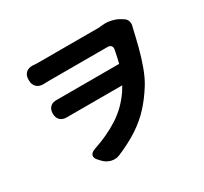

<svg xmlns="http://www.w3.org/2000/svg" viewBox="-158 -968 1316 1240"><g transform="rotate(-30 500.0 -348.5)"><path d="M142 -677Q142 -709 161.5 -726.5Q181 -744 213 -742Q227 -740 258 -740Q274 -740 308.5 -740Q343 -740 388 -740Q433 -740 482 -740Q531 -740 575.5 -740Q620 -740 653.5 -740Q687 -740 702 -740L737 -743Q765 -746 798 -738.5Q831 -731 855 -716L874 -704Q890 -694 895.5 -676.5Q901 -659 896 -640Q896 -639 895.5 -639Q895 -639 894 -634Q880 -571 862.5 -502.5Q845 -434 822 -371.5Q799 -309 771 -264Q728 -195 678 -140.5Q628 -86 562 -42.5Q496 1 406 39Q376 52 343.5 44Q311 36 289 13L273 -4Q250 -27 256 -46.5Q262 -66 293 -76Q399 -111 483 -165Q567 -219 627 -307L648 -342H273Q262 -342 251.5 -342Q241 -342 237 -342Q205 -341 186.5 -358.5Q168 -376 168 -407Q168 -439 186.5 -456.5Q205 -474 237 -472Q241 -472 250 -472Q259 -472 267 -472H700Q706 -494 711 -518Q716 -542 721 -568Q724 -584 715.5 -594Q707 -604 690 -604Q658 -604 610.5 -604Q563 -604 510 -604Q457 -604 407 -604Q357 -604 317.5 -604Q278 -604 259 -604Q246 -604 232 -603.5Q218 -603 213 -603Q181 -602 161.5 -620Q142 -638 142 -670Z"/></g></svg>

Font: Chiron GoRound TC EB
Style: Regular
Weight: 700
Designer: Ryoko NISHIZUKA 西塚涼子 (kana, bopomofo & ideographs); Paul D. Hunt (Latin, Greek & Cyrillic); Sandoll Communications 산돌커뮤니
Foundry: Adobe
Version: Version 1.000;hotconv 1.1.1;makeotfexe 2.6.0